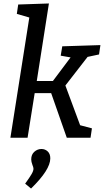

<svg xmlns="http://www.w3.org/2000/svg" viewBox="-20 -794 599 1107"><path d="M551 -480 485 -466 357 -301 442 -72 510 -54 502 0H365L275 -257H180L139 0H40L149 -693L77 -714L85 -768L262 -774L192 -327H285L387 -463L330 -473L339 -527L559 -534ZM125 265Q151 229 162 210Q173 191 173 179Q173 171 167 157Q160 138 160 125Q160 97 178 81Q196 65 219 65Q240 65 255 79Q270 93 270 119Q270 185 159 293Z"/></svg>

Font: Bitter Pro Medium
Style: Italic
Weight: 500
Italic angle: -9°
Designer: Sol Matas, and Bitter project Authors
Foundry: Sol Matas
Version: Version 1.010